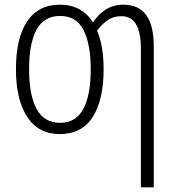

<svg xmlns="http://www.w3.org/2000/svg" viewBox="-20 -562 747 819"><path d="M422 -267Q422 -136 375.5 -63Q329 10 235 10Q144 10 96 -63.5Q48 -137 48 -267Q48 -399 95.5 -470.5Q143 -542 236 -542Q329 -542 377 -466Q397 -499 430 -520.5Q463 -542 506 -542Q571 -542 603.5 -498Q636 -454 636 -363V237H581V-355Q581 -493 498 -493Q462 -493 436 -473.5Q410 -454 394 -431Q422 -367 422 -267ZM104 -267Q104 -157 136 -97.5Q168 -38 236 -38Q303 -38 335 -96.5Q367 -155 367 -267Q367 -373 336.5 -433.5Q306 -494 236 -494Q168 -494 136 -435.5Q104 -377 104 -267Z"/></svg>

Font: Noto Sans Condensed Light
Style: Regular
Weight: 300
Width: 3
Designer: Monotype Design Team
Foundry: Monotype Imaging Inc.
Version: Version 2.013; ttfautohint (v1.8.4.7-5d5b)